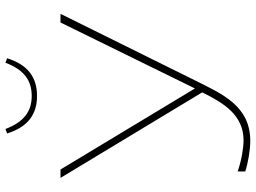

<svg xmlns="http://www.w3.org/2000/svg" viewBox="-134 -772 916 687"><g transform="rotate(-90 323.5 -429.0)"><path d="M164 -15C138 -15 94 -22 53 -36V-9C83 1 130 9 162 9C288 9 330 -91 380 -191L617 -670H586L350 -189L60 -670H30L336 -163C298 -86 255 -15 164 -15ZM189 -861 205 -867C230 -800 269 -773 323 -773C378 -773 417 -800 442 -867L458 -861C435 -787 390 -754 323 -754C257 -754 212 -787 189 -861Z"/></g></svg>

Font: LT Wave Thin
Style: Regular
Weight: 100
Designer: Daniel Lyons
Version: Version 2.5 (Glyphs App)